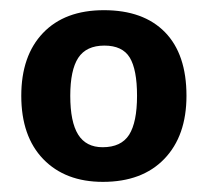

<svg xmlns="http://www.w3.org/2000/svg" viewBox="-20 -713 405 379"><path d="M348.1 -523.9Q348.1 -444.8 304.4 -399.4Q260.7 -354 183.1 -354Q108.9 -354 65.4 -398.9Q22 -443.8 22 -523.9Q22 -603 64.9 -647.9Q107.9 -692.9 185.1 -692.9Q263.2 -692.9 305.7 -649.4Q348.1 -606 348.1 -523.9ZM250.5 -523.9Q250.5 -575.7 236.1 -599.4Q221.7 -623 186 -623Q150.4 -623 134.5 -598.9Q118.7 -574.7 118.7 -523.9Q118.7 -472.2 134.3 -447.3Q149.9 -422.4 182.6 -422.4Q219.2 -422.4 234.9 -447Q250.5 -471.7 250.5 -523.9Z"/></svg>

Font: TypoPRO Liberation Sans
Style: Bold
Weight: 700
Designer: Steve Matteson
Foundry: Ascender Corporation
Version: Version 2.00.1